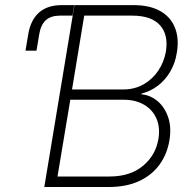

<svg xmlns="http://www.w3.org/2000/svg" viewBox="-20 -748 782 768"><path d="M82 -545.4 92.8 -609.9Q102.1 -667.5 135.7 -697.5Q169.4 -727.5 226.1 -727.5H276.9L270 -685.5H220.2Q183.6 -685.5 163.3 -667.2Q143.1 -648.9 136.7 -609.9L126 -545.4ZM157.2 0 277.8 -727.5H513.2Q579.6 -727.5 621.3 -703.6Q663.1 -679.7 679.9 -637Q696.8 -594.2 687.5 -538.1Q680.7 -494.6 660.6 -460.9Q640.6 -427.2 611.3 -405Q582 -382.8 545.9 -373.5V-370.6Q581.1 -367.7 609.6 -344Q638.2 -320.3 652.3 -280Q666.5 -239.7 657.7 -186.5Q648.4 -130.9 617.7 -88.9Q586.9 -46.9 535.9 -23.4Q484.9 0 415 0ZM210 -42H418.5Q500.5 -42 551.8 -84.5Q603 -127 613.8 -192.9Q621.1 -238.3 606 -273.4Q590.8 -308.6 556.6 -328.9Q522.5 -349.1 473.6 -349.1H261.2ZM268.1 -390.1H472.2Q518.1 -390.1 554.2 -410.6Q590.3 -431.2 613.3 -465.6Q636.2 -500 643.6 -542Q654.3 -608.9 619.9 -647.2Q585.4 -685.5 508.3 -685.5H316.9Z"/></svg>

Font: Inter ExtraLight
Style: Italic
Weight: 250
Italic angle: -9.3988°
Designer: Rasmus Andersson
Foundry: rsms
Version: Version 4.001;git-66647c0bb